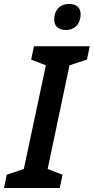

<svg xmlns="http://www.w3.org/2000/svg" viewBox="-53 -947 472 967"><path d="M279 -796C326 -796 353 -829 353 -875C353 -911 330 -927 295 -927C247 -927 220 -894 220 -849C220 -813 244 -796 279 -796ZM-33 0H248L262 -67L187 -96L297 -618L385 -647L399 -714H118L104 -647L178 -618L67 -96L-19 -67Z"/></svg>

Font: Noto Sans SemiCondensed SemiBold
Style: Italic
Weight: 600
Width: 4
Italic angle: -12°
Designer: Monotype Design Team
Foundry: Monotype Imaging Inc.
Version: Version 2.013